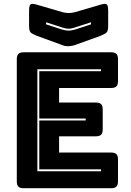

<svg xmlns="http://www.w3.org/2000/svg" viewBox="-20 -997 694 1017"><path d="M569 0H105Q86 0 77.5 -8.5Q69 -17 69 -36V-684Q69 -703 77.5 -711.5Q86 -720 105 -720H569Q588 -720 596.5 -711.5Q605 -703 605 -684V-567Q605 -548 596.5 -539.5Q588 -531 569 -531H293V-454H488Q507 -454 515.5 -445.5Q524 -437 524 -418V-311Q524 -292 515.5 -283.5Q507 -275 488 -275H293V-189H569Q588 -189 596.5 -180.5Q605 -172 605 -153V-36Q605 -17 596.5 -8.5Q588 0 569 0ZM515 -100H188V-359H434V-369H188V-620H515V-630H178V-90H515ZM375 -932 512 -972Q537 -980 545 -974Q553 -968 553 -941V-860Q553 -833 544.5 -825Q536 -817 512 -807L384 -761Q375 -757 364.5 -755Q354 -753 345 -752Q336 -752 328 -753Q320 -754 313 -757L176 -807Q151 -817 142.5 -825Q134 -833 134 -860V-941Q134 -968 142 -974Q150 -980 176 -972L313 -932Q330 -928 344 -928Q358 -928 375 -932ZM224 -879V-868L307 -841Q316 -839 324 -837Q332 -835 343 -835Q354 -835 362 -837Q370 -839 379 -841L462 -868V-879L375 -851Q368 -849 360.5 -847Q353 -845 343 -845Q333 -845 325.5 -847Q318 -849 311 -851Z"/></svg>

Font: Bungee Inline
Style: Regular
Weight: 400
Designer: David Jonathan Ross
Foundry: David Jonathan Ross
Version: Version 1.001;PS 1.0;hotconv 1.0.72;makeotf.lib2.5.5900